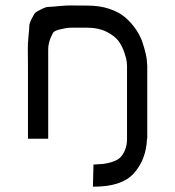

<svg xmlns="http://www.w3.org/2000/svg" viewBox="-20 -521 658 721"><path d="M309 -500Q355 -500 391.5 -487.5Q428 -475 451 -455Q474 -435 490.5 -410.5Q507 -386 515 -362Q523 -338 527.5 -318Q532 -298 532 -286L533 -273V0H532Q529 78 483 129.5Q437 181 329 180L331 97Q354 96 368 94.5Q382 93 401 87Q420 81 430.5 71.5Q441 62 449 43.5Q457 25 457 0V-273Q457 -279 456 -289Q455 -299 447 -323.5Q439 -348 425 -367Q411 -386 380.5 -401.5Q350 -417 309 -417Q265 -417 248 -417Q231 -417 208.5 -411.5Q186 -406 181 -400Q176 -394 168.5 -374.5Q161 -355 161 -334.5Q161 -314 161 -273V0H85V-273Q85 -317 84.5 -335.5Q84 -354 87 -384Q90 -414 90 -423.5Q90 -433 99.5 -451.5Q109 -470 112 -473Q115 -476 133.5 -485.5Q152 -495 160.5 -495Q169 -495 200 -498Q231 -501 247.5 -500.5Q264 -500 309 -500Z"/></svg>

Font: Hermit Light
Style: Regular
Weight: 300
Designer: Pablo Caro
Version: Version 2.000;PS 002.000;hotconv 1.0.88;makeotf.lib2.5.64775